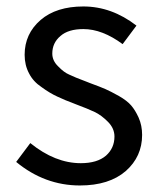

<svg xmlns="http://www.w3.org/2000/svg" viewBox="-20 -564 497 597"><path d="M228.5 12.7Q119.1 12.7 30.3 -60.5L74.2 -119.1Q151.4 -56.6 231.4 -56.6Q282.2 -56.6 309.6 -80.1Q335.9 -103.5 335.9 -139.6Q335.9 -165 315.4 -185.5Q294.9 -206.1 274.4 -215.8Q253.9 -225.6 214.8 -240.2Q180.7 -252.9 158.2 -263.7Q134.8 -274.4 109.4 -293Q83 -310.5 70.3 -335.9Q56.6 -361.3 56.6 -393.6Q56.6 -459 106.4 -502Q155.3 -543.9 239.3 -543.9Q327.1 -543.9 404.3 -484.4L361.3 -426.8Q297.9 -473.6 239.3 -473.6Q192.4 -473.6 168 -452.1Q142.6 -430.7 142.6 -397.5Q142.6 -375 161.1 -357.4Q178.7 -338.9 195.3 -332Q210.9 -324.2 250 -309.6Q256.8 -306.6 259.8 -305.7Q292 -293.9 307.6 -287.1Q323.2 -280.3 349.6 -265.6Q375 -251 387.7 -236.3Q400.4 -221.7 411.1 -198.2Q421.9 -173.8 421.9 -144.5Q421.9 -77.1 371.1 -32.2Q319.3 12.7 228.5 12.7Z"/></svg>

Font: Noto Traditional Nushu
Style: Regular
Weight: 400
Designer: LIU Zhao
Foundry: Z&Z Studio
Version: Version 1.001; ttfautohint (v1.8.3) -l 8 -r 50 -G 200 -x 14 